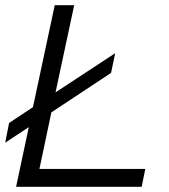

<svg xmlns="http://www.w3.org/2000/svg" viewBox="-26 -720 652 740"><path d="M36 0 85 -230 -6 -170 9 -246 101 -307 185 -700H260L188 -364L418 -515L402 -439L172 -287L126 -69H534L520 0Z"/></svg>

Font: Red Hat Display VF
Style: Italic
Weight: 300
Italic angle: -12°
Designer: Pentagram, MCKL
Foundry: Pentagram, MCKL
Version: Version 1.010